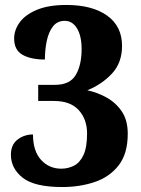

<svg xmlns="http://www.w3.org/2000/svg" viewBox="-20 -744 568 774"><path d="M231 10Q119 10 71.5 -27.5Q24 -65 24 -120Q24 -161 51 -181.5Q78 -202 113 -202Q113 -135 145.5 -99.5Q178 -64 227 -64Q254 -64 278 -76Q302 -88 316.5 -119Q331 -150 331 -206Q331 -263 297.5 -300Q264 -337 197 -337H134V-402H202Q262 -402 285.5 -442Q309 -482 309 -546Q309 -599 290.5 -629.5Q272 -660 241 -660Q211 -660 193.5 -637.5Q176 -615 168.5 -579Q161 -543 161 -504Q105 -504 71 -523Q37 -542 37 -589Q37 -623 59.5 -654Q82 -685 129 -704.5Q176 -724 247 -724Q352 -724 412 -681Q472 -638 472 -559Q472 -491 431.5 -447.5Q391 -404 332 -380Q371 -372 408.5 -351.5Q446 -331 470.5 -295.5Q495 -260 495 -205Q495 -124 458 -77Q421 -30 361 -10Q301 10 231 10Z"/></svg>

Font: Noto Serif SemiCondensed ExtraBold
Style: Regular
Weight: 800
Width: 4
Designer: Monotype Design Team
Foundry: Monotype Imaging Inc.
Version: Version 2.015